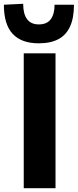

<svg xmlns="http://www.w3.org/2000/svg" viewBox="-52 -995 410 1015"><path d="M73.5 0Q73.5 -57.5 73.5 -111.5Q73.5 -165.5 73.5 -232.5V-474.5Q73.5 -543.5 73.5 -599Q73.5 -654.5 73.5 -713H241.5Q241.5 -654.5 241.5 -599Q241.5 -543.5 241.5 -474.5V-232.5Q241.5 -165.5 241.5 -111.5Q241.5 -57.5 241.5 0ZM153 -766Q61.5 -766 15 -816Q-31.5 -866 -31.5 -970L70.5 -975Q70.5 -921.5 91 -893.8Q111.5 -866 153 -866Q196 -866 216.2 -893.2Q236.5 -920.5 236.5 -970H339Q339 -900.5 318.5 -855.2Q298 -810 256.8 -788Q215.5 -766 153 -766Z"/></svg>

Font: Commissioner Thin
Style: Bold
Weight: 700
Version: Version 1.001;gftools[0.9.23]